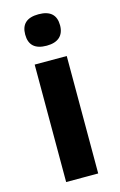

<svg xmlns="http://www.w3.org/2000/svg" viewBox="-118 -811 540 862"><g transform="rotate(-15 152.5 -380.0)"><path d="M71.8 -687C71.8 -638.2 98.6 -613.8 152.8 -613.8C207 -613.8 233.9 -640.6 233.9 -687C233.9 -735.4 207 -759.8 152.8 -759.8C98.6 -759.8 71.8 -735.4 71.8 -687ZM227.1 -545.9H78.1V0H227.1Z"/></g></svg>

Font: Samim
Style: Bold
Weight: 700
Foundry: DejaVu fonts team - Redesigned by Saber Rastikerdar
Version: Version 4.0.5